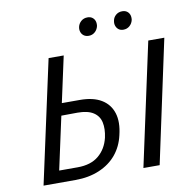

<svg xmlns="http://www.w3.org/2000/svg" viewBox="-89 -924 1015 1013"><g transform="rotate(-10 418.5 -417.0)"><path d="M63 0 206 -658H287L158 -64H257Q328 -64 370 -99Q412 -134 426 -193Q436 -239 428.5 -274Q421 -309 391 -328.5Q361 -348 306 -348L189 -347L200 -412H330Q401 -412 445 -385.5Q489 -359 504.5 -310Q520 -261 503 -192Q490 -134 454.5 -91Q419 -48 362.5 -24Q306 0 234 0ZM598 0 740 -658H826L685 0ZM436 -737Q420 -737 409.5 -744.5Q399 -752 394.5 -764.5Q390 -777 393 -792Q397 -810 411 -822Q425 -834 445 -834Q460 -834 470 -827Q480 -820 484.5 -808.5Q489 -797 487 -781Q483 -762 469 -749.5Q455 -737 436 -737ZM621 -737Q606 -737 596 -744.5Q586 -752 581.5 -764.5Q577 -777 580 -792Q583 -810 597 -822Q611 -834 631 -834Q646 -834 656 -827Q666 -820 670.5 -808.5Q675 -797 673 -781Q669 -762 655 -749.5Q641 -737 621 -737Z"/></g></svg>

Font: Ysabeau Office Medium
Style: Italic
Weight: 500
Italic angle: -12°
Designer: Christian Thalmann (Catharsis Fonts)
Version: Version 2.001;gftools[0.9.30]; featfreeze: tnum,lnum,ss02